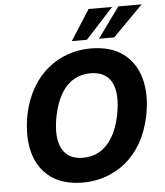

<svg xmlns="http://www.w3.org/2000/svg" viewBox="-61 -986 900 1050"><g transform="rotate(-5 388.5 -460.5)"><path d="M353 11Q244 11 175.5 -39Q107 -89 83 -179.5Q59 -270 82 -389Q100 -471 136 -532Q172 -593 221.5 -633.5Q271 -674 330.5 -695Q390 -716 456 -716Q566 -716 634 -666Q702 -616 726.5 -526.5Q751 -437 727 -318Q709 -235 673 -173.5Q637 -112 587.5 -71.5Q538 -31 478 -10Q418 11 353 11ZM365 -124Q415 -124 455.5 -147.5Q496 -171 525 -218.5Q554 -266 569 -337Q593 -456 560.5 -518.5Q528 -581 443 -581Q394 -581 353.5 -558Q313 -535 284.5 -488.5Q256 -442 240 -369Q216 -250 248.5 -187Q281 -124 365 -124ZM358 -765 465 -932H594L441 -765ZM507 -765 628 -932H756L591 -765Z"/></g></svg>

Font: Nunito Sans 7pt SemiCondensed ExtraBold
Style: Italic
Weight: 800
Width: 4
Italic angle: -9°
Designer: Vernon Adams
Foundry: Vernon Adams
Version: Version 3.101;gftools[0.9.27]